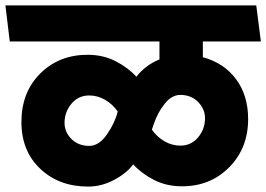

<svg xmlns="http://www.w3.org/2000/svg" viewBox="-31 -700 982 708"><path d="M634 -350Q602 -350 576 -317Q550 -284 537 -245L529 -222Q548 -195 575.5 -179Q603 -163 634 -163Q674 -163 699.5 -193.5Q725 -224 725 -264Q725 -298 699.5 -324Q674 -350 634 -350ZM298 -162Q334 -162 363.5 -204.5Q393 -247 403 -289Q384 -316 356.5 -332Q329 -348 298 -348Q258 -348 232.5 -317.5Q207 -287 207 -247Q207 -213 232.5 -187.5Q258 -162 298 -162ZM472 -417Q486 -436 508 -453Q530 -470 557 -481V-547H5Q1 -581 -3 -613.5Q-7 -646 -11 -680H914L931 -547H717V-489Q795 -468 839.5 -408Q884 -348 884 -261Q884 -154 814.5 -83.5Q745 -13 640 -13Q583 -13 537 -36.5Q491 -60 460 -94Q437 -62 390.5 -37Q344 -12 294 -12Q187 -12 117.5 -77.5Q48 -143 48 -250Q48 -360 117.5 -429Q187 -498 292 -498Q349 -498 395 -474.5Q441 -451 472 -417Z"/></svg>

Font: Palanquin Dark SemiBold
Style: Regular
Weight: 600
Designer: Pria Ravichandran
Version: Version 1.001